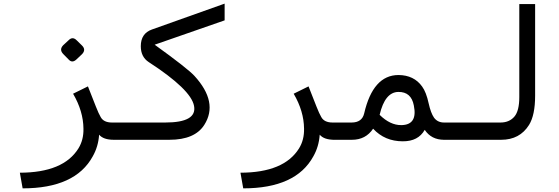

<svg xmlns="http://www.w3.org/2000/svg" viewBox="-20 -763 3050 1048"><path d="M503.4 -181.2Q519 -141.6 529.3 -124.5Q545.4 -94.2 591.3 -94.2H621.1V0H601.1Q544.4 0 521 -27.8Q516.6 37.1 486.3 90.3Q391.1 265.1 103.5 265.1L88.4 179.7Q326.2 179.2 408.2 46.9Q437 0 435.5 -61Q434.6 -156.2 378.9 -251.5L460 -291.5ZM399 -542.6 427.8 -514.4Q450.8 -491.4 427.8 -467.4L398 -439.2Q374.5 -416.7 355.2 -437.6L325.9 -467.4Q301.9 -491.4 324.3 -515.5L353.6 -542.6Q376.1 -566.1 399 -542.6Z M1095.2 -81.5Q1043.5 0 904.8 0H596.7V-94.2H881.3Q1056.6 -94.2 1039.1 -185.1Q1022.5 -274.4 791.5 -424.3Q748.5 -452.6 748.5 -510.7Q748.5 -580.6 809.6 -602.1L1206.1 -743.2V-651.9L824.2 -519Q1002.4 -390.6 1041 -349.1Q1173.3 -204.6 1095.2 -81.5Z M1707.5 -181.2Q1723.1 -141.6 1733.4 -124.5Q1749.5 -94.2 1795.4 -94.2H1825.2V0H1805.2Q1748.5 0 1725.1 -27.8Q1720.7 37.1 1690.4 90.3Q1595.2 265.1 1307.6 265.1L1292.5 179.7Q1530.3 179.2 1612.3 46.9Q1641.1 0 1639.6 -61Q1638.7 -156.2 1583 -251.5L1664.1 -291.5Z M2052.2 -136.2Q2109.4 -79.6 2170.4 -80.1Q2260.7 -81.1 2238.8 -187.5Q2224.6 -262.2 2154.3 -261.2Q2081.1 -260.3 2052.2 -136.2ZM2298.3 -54.2Q2262.7 8.8 2178.7 8.3Q2080.1 8.3 2016.6 -60.5Q1976.1 0 1901.4 0H1796.9V-94.2H1898.9Q1956.1 -94.2 1967.8 -144Q2016.1 -353 2154.8 -353.5Q2239.7 -353 2284.2 -290.5Q2306.6 -259.8 2319.8 -198.7Q2331.5 -146 2349.1 -120.6Q2368.7 -94.2 2403.8 -94.2H2419.4V0H2403.8Q2334.5 0 2298.3 -54.2Z M2900.9 -240.7Q2900.9 -134.8 2867.7 -81.1Q2816.9 0 2715.8 0H2398.9V-94.2H2711.9Q2760.3 -94.2 2788.1 -127Q2814.5 -158.2 2814.5 -233.4V-740.7H2900.9Z"/></svg>

Font: Vazir Code Hack
Style: Code-Hack
Weight: 400
Foundry: DejaVu fonts team - Redesigned by Saber Rastikerdar
Version: Version 1.1.2